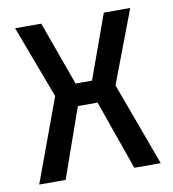

<svg xmlns="http://www.w3.org/2000/svg" viewBox="-68 -620 611 680"><g transform="rotate(-10 237.5 -280.0)"><path d="M19 0 129 -299 31 -560H125L208 -330H267L350 -560H445L346 -299L456 0H361L273 -250H202L114 0Z"/></g></svg>

Font: Tektur SemiCondensed
Style: Regular
Weight: 400
Width: 4
Designer: Adam Jagosz
Foundry: Adam Jagosz
Version: Version 1.005;gftools[0.9.30]